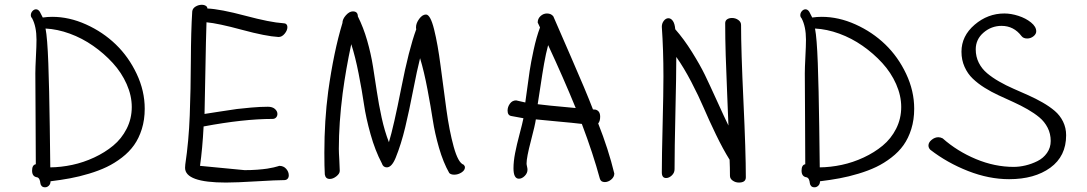

<svg xmlns="http://www.w3.org/2000/svg" viewBox="-20 -755 4582 809"><path d="M115.2 -678.2Q109.9 -683.6 109.9 -690.9Q109.9 -700.7 116.7 -708.3Q123.5 -715.8 131.8 -715.8Q141.1 -715.8 147.9 -705.1L160.2 -681.2Q180.2 -684.1 200.2 -684.1Q271.5 -684.1 342.5 -652.1Q413.6 -620.1 467.8 -567.9Q522 -515.6 555.9 -443.8Q589.8 -372.1 589.8 -296.9Q589.8 -250.5 577.6 -211.4Q565.4 -172.4 544.9 -143.6Q524.4 -114.7 493.7 -91.1Q462.9 -67.4 429.7 -51.5Q396.5 -35.6 355 -23.2Q313.5 -10.7 275.4 -3.7Q237.3 3.4 192.9 8.8Q192.9 20.5 185.8 27.3Q178.7 34.2 169.9 34.2Q160.2 34.2 155.3 28.6Q150.4 22.9 149.9 15.9Q149.4 8.8 146.5 1.7Q143.6 -5.4 137.2 -7.8Q115.2 -10.3 115.2 -36.1Q115.2 -60.1 130.9 -63Q130.9 -144 129.9 -266.4Q128.9 -388.7 128.9 -445.8Q128.9 -468.3 131.3 -515.1Q133.8 -562 133.8 -587.9Q133.8 -643.1 115.2 -678.2ZM171.9 -634.8Q179.7 -595.2 183.6 -488.5Q187.5 -381.8 189.7 -220.5Q191.9 -59.1 191.9 -49.8Q237.3 -50.3 284.4 -60.3Q331.5 -70.3 376.7 -91.3Q421.9 -112.3 457 -141.4Q492.2 -170.4 513.7 -212.6Q535.2 -254.9 535.2 -304.2Q535.2 -352.1 513.7 -400.6Q492.2 -449.2 455.3 -489.5Q418.5 -529.8 372.3 -562Q326.2 -594.2 273.9 -613.3Q221.7 -632.3 171.9 -634.8Z M790 -707Q791.5 -719.7 804 -727.3Q816.4 -734.9 831.1 -734.9Q840.3 -734.9 846.9 -730.7Q853.5 -726.6 854 -719.2Q908.2 -716.8 1013.7 -688.7Q1119.1 -660.6 1172.9 -657.2Q1190.9 -657.2 1190.9 -640.1Q1190.9 -627 1179.4 -613Q1168 -599.1 1153.8 -599.1Q1100.1 -602.1 999.5 -629.4Q898.9 -656.7 850.1 -661.1Q847.7 -591.8 845.5 -461.7Q843.3 -331.5 841.8 -274.9Q852.5 -276.4 904.8 -284.7Q957 -293 978.3 -295.7Q999.5 -298.3 1038.3 -301.8Q1077.1 -305.2 1108.9 -305.2Q1127.9 -305.2 1138.4 -295.9Q1148.9 -286.6 1148.9 -274.9Q1148.9 -266.1 1143.3 -260Q1137.7 -253.9 1127.9 -253.9Q1006.3 -253.9 837.9 -222.2Q833 -128.4 822.8 -56.2L1010.7 -38.1Q1039.1 -38.1 1064.5 -40Q1089.8 -42 1105.7 -44.4Q1121.6 -46.9 1133.1 -49.6Q1144.5 -52.2 1150.4 -54.2Q1156.2 -56.2 1156.7 -56.2Q1174.8 -56.2 1185.8 -43.7Q1196.8 -31.2 1196.8 -16.1Q1196.8 -7.3 1191.7 -1.7Q1186.5 3.9 1177.7 3.9Q1147 3.9 1061.3 9Q975.6 14.2 932.1 14.2Q759.8 14.2 759.8 -47.9Q759.8 -57.1 760.7 -62Q775.4 -160.2 779.5 -268.8Q783.7 -377.4 784.2 -500.7Q784.7 -624 790 -707Z M1933.6 -61Q1939 -55.7 1939 -49.8Q1939 -37.6 1924.6 -28.3Q1910.2 -19 1894 -19Q1879.9 -19 1873 -25.9Q1847.7 -70.3 1829.8 -132.1Q1812 -193.8 1803.7 -248.5Q1795.4 -303.2 1781.2 -378.2Q1767.1 -453.1 1750 -509.8Q1737.3 -460 1720.9 -375.2Q1704.6 -290.5 1687.5 -219Q1670.4 -147.5 1647 -89.8Q1630.4 -49.8 1609.9 -49.8Q1594.2 -49.8 1588.9 -66.9Q1560.5 -120.6 1541.3 -189.5Q1522 -258.3 1513.7 -315.2Q1505.4 -372.1 1491.2 -444.3Q1477.1 -516.6 1460 -568.8Q1437.5 -464.4 1423.8 -361.8Q1407.7 -236.3 1407.7 -127.9Q1407.7 -112.3 1409.7 -81.3Q1411.6 -50.3 1411.6 -35.2Q1411.6 -23.4 1397.5 -12.2Q1383.3 -1 1369.6 -1Q1351.6 -1 1348.6 -20Q1346.7 -50.8 1346.7 -111.8Q1346.7 -247.1 1362.8 -369.1Q1386.2 -537.6 1422.9 -658.2Q1422.9 -674.3 1437.5 -690.7Q1452.1 -707 1466.8 -707Q1487.8 -707 1487.8 -686Q1511.2 -639.6 1527.1 -584.2Q1543 -528.8 1551.5 -475.3Q1560.1 -421.9 1567.9 -369.1Q1575.7 -316.4 1588.1 -259.3Q1600.6 -202.1 1618.7 -155.8Q1638.7 -221.2 1670.7 -384Q1702.6 -546.9 1733.9 -631.8Q1732.9 -634.8 1732.9 -640.1Q1732.9 -657.2 1746.3 -675.5Q1759.8 -693.8 1774.9 -693.8Q1793.5 -693.8 1809.1 -631.1Q1824.7 -568.4 1836.4 -477.8Q1848.1 -387.2 1860.6 -295.7Q1873 -204.1 1891.8 -136.2Q1910.6 -68.4 1933.6 -61Z M2185.5 -256.8 2134.8 -266.1Q2118.7 -268.6 2118.7 -289.1Q2118.7 -304.7 2128.7 -318.4Q2138.7 -332 2154.8 -332L2193.4 -323.2L2195.3 -337.9Q2206.5 -421.4 2211.7 -456.1Q2216.8 -490.7 2228.5 -544.9Q2240.2 -599.1 2255.4 -639.2L2245.6 -660.2Q2245.6 -676.3 2257.6 -687.3Q2269.5 -698.2 2284.7 -698.2Q2302.2 -698.2 2311.5 -686Q2322.8 -659.2 2385.7 -515.4Q2448.7 -371.6 2478.5 -293.9Q2482.4 -293 2489.7 -293Q2508.8 -287.6 2508.8 -263.2Q2508.8 -244.6 2500.5 -234.9Q2543.5 -126.5 2568.4 -23.9Q2568.4 -9.3 2555.4 1.5Q2542.5 12.2 2528.3 12.2Q2511.2 12.2 2507.3 -2.9Q2479.5 -106 2431.6 -232.9Q2395.5 -237.3 2329.3 -243.2Q2263.2 -249 2237.8 -252Q2234.9 -229.5 2216.8 -160.6Q2198.7 -91.8 2198.7 -65.9Q2198.7 -61.5 2200.7 -53.2Q2202.6 -44.9 2202.6 -40Q2202.6 -25.4 2190.9 -13.7Q2179.2 -2 2166.5 -2Q2143.6 -2 2143.6 -45.9Q2143.6 -74.7 2150.4 -109.9Q2157.2 -145 2169.2 -189.9Q2181.2 -234.9 2185.5 -256.8ZM2289.6 -564.9Q2279.8 -528.3 2272.5 -486.6Q2265.1 -444.8 2257.6 -393.6Q2250 -342.3 2245.6 -315.9Q2271.5 -312 2405.8 -299.8Q2353.5 -427.7 2289.6 -564.9Z M3035.6 -657.2Q3035.6 -668 3043.7 -673.6Q3051.8 -679.2 3064.5 -679.2Q3079.1 -679.2 3090.8 -670.9Q3102.5 -662.6 3102.5 -649.9Q3102.5 -543 3112.5 -328.9Q3122.6 -114.7 3122.6 -7.8Q3122.6 14.2 3093.3 14.2Q3079.1 14.2 3067.4 6.1Q3055.7 -2 3055.7 -14.2Q3055.7 -47.9 3054.2 -82Q3026.4 -126.5 2996.6 -188.2Q2966.8 -250 2945.3 -300.3Q2923.8 -350.6 2892.6 -410.4Q2861.3 -470.2 2829.6 -515.1Q2829.6 -439.5 2825.9 -282.5Q2822.3 -125.5 2822.3 -42Q2822.3 -26.9 2810.8 -15.9Q2799.3 -4.9 2786.6 -4.9Q2768.6 -4.9 2768.6 -28.8Q2768.6 -95.2 2772 -229.7Q2775.4 -364.3 2775.4 -433.1Q2775.4 -544.4 2768.6 -642.1Q2768.6 -656.7 2777.1 -667.5Q2785.6 -678.2 2796.4 -678.2Q2807.1 -678.2 2815.2 -666.7Q2823.2 -655.3 2825.2 -631.8Q2861.8 -590.3 2896 -535.4Q2930.2 -480.5 2950 -439.7Q2969.7 -398.9 3001.5 -328.9Q3033.2 -258.8 3049.3 -226.1Q3047.9 -269 3043.9 -360.4Q3040 -451.7 3037.8 -522.2Q3035.6 -592.8 3035.6 -657.2Z M3357.4 -678.2Q3352.1 -683.6 3352.1 -690.9Q3352.1 -700.7 3358.9 -708.3Q3365.7 -715.8 3374 -715.8Q3383.3 -715.8 3390.1 -705.1L3402.3 -681.2Q3422.4 -684.1 3442.4 -684.1Q3513.7 -684.1 3584.7 -652.1Q3655.8 -620.1 3710 -567.9Q3764.2 -515.6 3798.1 -443.8Q3832 -372.1 3832 -296.9Q3832 -250.5 3819.8 -211.4Q3807.6 -172.4 3787.1 -143.6Q3766.6 -114.7 3735.8 -91.1Q3705.1 -67.4 3671.9 -51.5Q3638.7 -35.6 3597.2 -23.2Q3555.7 -10.7 3517.6 -3.7Q3479.5 3.4 3435.1 8.8Q3435.1 20.5 3428 27.3Q3420.9 34.2 3412.1 34.2Q3402.3 34.2 3397.5 28.6Q3392.6 22.9 3392.1 15.9Q3391.6 8.8 3388.7 1.7Q3385.7 -5.4 3379.4 -7.8Q3357.4 -10.3 3357.4 -36.1Q3357.4 -60.1 3373 -63Q3373 -144 3372.1 -266.4Q3371.1 -388.7 3371.1 -445.8Q3371.1 -468.3 3373.5 -515.1Q3376 -562 3376 -587.9Q3376 -643.1 3357.4 -678.2ZM3414.1 -634.8Q3421.9 -595.2 3425.8 -488.5Q3429.7 -381.8 3431.9 -220.5Q3434.1 -59.1 3434.1 -49.8Q3479.5 -50.3 3526.6 -60.3Q3573.7 -70.3 3618.9 -91.3Q3664.1 -112.3 3699.2 -141.4Q3734.4 -170.4 3755.9 -212.6Q3777.3 -254.9 3777.3 -304.2Q3777.3 -352.1 3755.9 -400.6Q3734.4 -449.2 3697.5 -489.5Q3660.6 -529.8 3614.5 -562Q3568.4 -594.2 3516.1 -613.3Q3463.9 -632.3 3414.1 -634.8Z M4211.9 -698.2Q4240.2 -698.2 4271.2 -688.2Q4302.2 -678.2 4324.2 -660.4Q4346.2 -642.6 4346.2 -623Q4346.2 -611.3 4334.5 -602.1Q4322.8 -592.8 4308.1 -592.8Q4292 -592.8 4284.2 -603Q4251.5 -646 4200.2 -646Q4157.2 -646 4124.3 -617.7Q4091.3 -589.4 4091.3 -546.9Q4091.3 -516.1 4104.2 -490.5Q4117.2 -464.8 4139.4 -446.3Q4161.6 -427.7 4190.2 -411.4Q4218.8 -395 4250.2 -381.3Q4281.7 -367.7 4313.2 -353.5Q4344.7 -339.4 4373.3 -323Q4401.9 -306.6 4424.1 -287.8Q4446.3 -269 4459.2 -242.7Q4472.2 -216.3 4472.2 -185.1Q4472.2 -96.7 4405.5 -48.3Q4338.9 0 4231.9 0Q4147 0 4059.1 -34.4Q3971.2 -68.8 3899.9 -124Q3892.1 -131.8 3892.1 -142.1Q3892.1 -154.8 3905.5 -165.8Q3918.9 -176.8 3934.1 -176.8Q3942.4 -176.8 3952.1 -171.9Q4013.2 -117.7 4092.3 -84.7Q4171.4 -51.8 4251 -51.8Q4275.4 -51.8 4301 -57.9Q4326.7 -64 4351.3 -76.2Q4376 -88.4 4391.6 -110.6Q4407.2 -132.8 4407.2 -161.1Q4407.2 -191.4 4394.3 -216.8Q4381.3 -242.2 4359.6 -260.3Q4337.9 -278.3 4309.8 -294.4Q4281.7 -310.5 4250.5 -324.7Q4219.2 -338.9 4188 -353.3Q4156.7 -367.7 4128.7 -385.3Q4100.6 -402.8 4078.9 -423.6Q4057.1 -444.3 4044.2 -473.4Q4031.2 -502.4 4031.2 -537.1Q4031.2 -603.5 4086.7 -650.9Q4142.1 -698.2 4211.9 -698.2Z"/></svg>

Font: Zhizn
Style: Regular
Weight: 400
Designer: Peter Zharnov
Foundry: Peter Zharnov
Version: Version 1.000